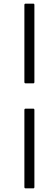

<svg xmlns="http://www.w3.org/2000/svg" viewBox="-20 -850 283 1055"><path d="M121 -392Q114 -392 114 -399V-823Q114 -830 121 -830H163Q169 -830 169 -823V-399Q169 -392 163 -392ZM121 185Q114 185 114 178V-246Q114 -253 121 -253H163Q169 -253 169 -246V178Q169 185 163 185Z"/></svg>

Font: Sofia Sans Light
Style: Italic
Weight: 300
Italic angle: -9°
Version: Version 4.100-B